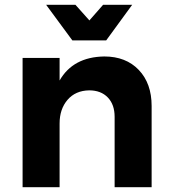

<svg xmlns="http://www.w3.org/2000/svg" viewBox="-20 -779 709 799"><path d="M611 -338V0H457V-293Q457 -344 428.5 -373.5Q400 -403 351 -403Q294 -402 261 -363.5Q228 -325 228 -265V0H74V-538H228V-444Q284 -542 414 -544Q504 -544 557.5 -488Q611 -432 611 -338ZM409 -759H530L422 -611H281L172 -759H294L352 -694Z"/></svg>

Font: Argentum Sans SemiBold
Style: Regular
Weight: 600
Designer: Julieta Ulanovsky (Modified by Cristiano Sobral)
Foundry: Julieta Ulanovsky
Version: Version 5.001;November 22, 2018;FontCreator 11.5.0.2425 64-b